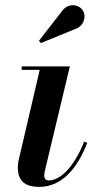

<svg xmlns="http://www.w3.org/2000/svg" viewBox="-20 -719 387 749"><path d="M274 -606C306 -616.5 318.5 -654 303 -678.5C289 -700.5 248.5 -710.5 223 -677L132 -560L139.5 -551ZM320.5 -162 308 -166.5C275 -79.5 220 -15 170.5 -15C158 -15 152.5 -23.5 152.5 -34C152.5 -39.5 153.5 -46.5 155 -52.5L252.5 -460H64.5V-446.5H135L52 -91C50.5 -84.5 49.5 -73 49.5 -66.5C49.5 -13.5 77 10 133 10C220 10 281 -60 320.5 -162Z"/></svg>

Font: Bodoni* 16pt Medium
Style: Italic
Weight: 500
Italic angle: -13°
Version: Version 2.3